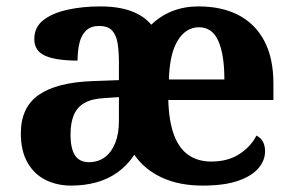

<svg xmlns="http://www.w3.org/2000/svg" viewBox="-20 -569 915 599"><path d="M202 10Q158 10 122.5 -7.5Q87 -25 66 -61.5Q45 -98 45 -153Q45 -234 101 -273Q157 -312 269 -316L351 -319V-374Q351 -408 347 -433.5Q343 -459 330 -473.5Q317 -488 289 -488Q264 -488 249 -474Q234 -460 228 -435.5Q222 -411 222 -380Q155 -380 121 -395Q87 -410 87 -447Q87 -484 115 -506Q143 -528 190 -538.5Q237 -549 293 -549Q329 -549 358.5 -543Q388 -537 411.5 -524.5Q435 -512 452 -492Q481 -520 518 -534.5Q555 -549 599 -549Q672 -549 724 -522Q776 -495 804.5 -441.5Q833 -388 833 -308V-257H505Q507 -190 523 -147.5Q539 -105 568.5 -85Q598 -65 639 -65Q691 -65 727 -88.5Q763 -112 780 -146Q794 -139 800.5 -126.5Q807 -114 807 -97Q807 -69 786.5 -44.5Q766 -20 723 -5Q680 10 612 10Q539 10 485 -15Q431 -40 399 -86Q377 -53 347 -31.5Q317 -10 280.5 0Q244 10 202 10ZM257 -63Q286 -63 307 -78.5Q328 -94 339.5 -123Q351 -152 351 -191V-266L306 -263Q266 -261 243 -247.5Q220 -234 210 -209.5Q200 -185 200 -149Q200 -121 206 -101.5Q212 -82 225 -72.5Q238 -63 257 -63ZM680 -321Q680 -399 661 -441.5Q642 -484 601 -484Q560 -484 534.5 -442.5Q509 -401 507 -321Z"/></svg>

Font: Noto Serif Tamil
Style: Bold
Weight: 700
Designer: Indian Type Foundry, Tom Grace, and the Monotype Design Team
Foundry: Monotype Imaging Inc.
Version: Version 2.003